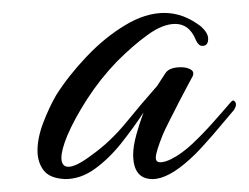

<svg xmlns="http://www.w3.org/2000/svg" viewBox="-20 -555 385 297"><path d="M81 -278Q57 -279 47.5 -291.5Q38 -304 38 -322Q38 -342 47 -365.5Q56 -389 67 -408Q86 -438 114 -467.5Q142 -497 173.5 -516Q205 -535 234 -535Q264 -535 291 -514Q302 -504 302 -495Q302 -484 293 -484Q287 -484 283 -493Q273 -518 251 -518Q232 -518 209 -501.5Q186 -485 161 -460Q135 -433 115 -402Q95 -371 84 -345Q75 -323 75 -311Q75 -297 86 -297Q98 -297 123 -316Q151 -336 175.5 -366Q200 -396 223 -422L236 -442Q242 -451 260 -451Q269 -451 275 -447.5Q281 -444 278 -437Q278 -437 271.5 -425Q265 -413 256.5 -396.5Q248 -380 241 -366Q234 -352 232 -347Q221 -320 221 -311Q221 -304 228 -304Q235 -304 245 -309Q261 -317 277.5 -332.5Q294 -348 309 -365L324 -382L337 -397Q341 -402 344 -397Q345 -396 345 -393Q345 -390 342 -385L309 -346L292 -327Q283 -317 274 -309Q240 -278 216 -278Q186 -278 186 -316Q186 -329 191 -347Q195 -362 202 -381Q187 -358 168 -334Q149 -310 127 -294Q105 -278 81 -278Z"/></svg>

Font: Birthstone Bounce
Style: Regular
Weight: 400
Designer: Robert E. Leuschke
Foundry: Rob Leuschke
Version: Version 1.010; ttfautohint (v1.8.3)